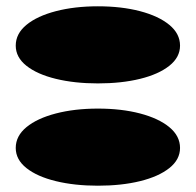

<svg xmlns="http://www.w3.org/2000/svg" viewBox="-20 -575 622 610"><path d="M291 -230Q366 -230 425 -214.5Q484 -199 518 -171Q552 -143 552 -105Q552 -68 518 -41Q484 -14 425 0.5Q366 15 291 15Q217 15 157.5 0.5Q98 -14 64 -41Q30 -68 30 -105Q30 -143 64 -171Q98 -199 157.5 -214.5Q217 -230 291 -230ZM291 -555Q366 -555 425 -539.5Q484 -524 518 -496Q552 -468 552 -430Q552 -393 518 -366Q484 -339 425 -324.5Q366 -310 291 -310Q217 -310 157.5 -324.5Q98 -339 64 -366Q30 -393 30 -430Q30 -468 64 -496Q98 -524 157.5 -539.5Q217 -555 291 -555Z"/></svg>

Font: Kalnia Expanded
Style: Bold
Weight: 700
Width: 7
Designer: Frida Medrano
Foundry: Frida Medrano
Version: Version 1.105